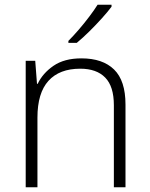

<svg xmlns="http://www.w3.org/2000/svg" viewBox="-20 -786 630 806"><path d="M321.8 -541Q411.1 -541 459 -494.1Q506.8 -447.3 506.8 -347.2V0H458V-344.2Q458 -423.3 421.6 -460.4Q385.3 -497.6 316.9 -497.6Q229.5 -497.6 183.3 -446.5Q137.2 -395.5 137.2 -292.5V0H87.9V-530.8H127.9L135.3 -434.1H138.2Q159.2 -478.5 204.6 -509.8Q250 -541 321.8 -541ZM448.2 -766.1V-757.8Q432.6 -736.8 407.7 -709.2Q382.8 -681.6 355 -654.1Q327.1 -626.5 302.2 -606H267.1V-614.3Q286.6 -633.8 310.1 -660.9Q333.5 -688 354.7 -716.1Q376 -744.1 389.6 -766.1Z"/></svg>

Font: Open Sans Light
Style: Regular
Weight: 300
Designer: Monotype Design Team
Foundry: Monotype Imaging Inc.
Version: Version 3.000; ttfautohint (v1.8.4)